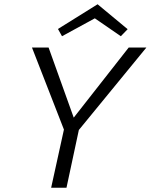

<svg xmlns="http://www.w3.org/2000/svg" viewBox="-20 -881 707 901"><path d="M425 -795 271 -711 252 -745 438 -861 579 -744 547 -711ZM667 -658 350 -271 292 0H220L280 -273L130 -658H208L326 -329L584 -658Z"/></svg>

Font: EauTest
Style: Italic
Weight: 400
Italic angle: -12°
Designer: Christian Thalmann (Catharsis Fonts)
Version: Version 0.001;PS 000.001;hotconv 1.0.88;makeotf.lib2.5.64775